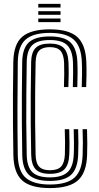

<svg xmlns="http://www.w3.org/2000/svg" viewBox="-20 -959 507 988"><path d="M236.8 8.8Q137.8 8.8 94.1 -30.6Q50.5 -70 48.8 -160.8Q47.2 -240.8 46.8 -316.4Q46.2 -392 46.6 -471Q47 -550 48.5 -640Q50 -732.2 94.8 -770.1Q139.5 -808 236.5 -808Q333.8 -808 377.4 -769Q421 -730 424.2 -639.2Q425.5 -607.2 425.1 -575.1Q424.8 -543 423.5 -511H400.5Q401.8 -543 402.1 -575.1Q402.5 -607.2 401.2 -638.8Q398.2 -720 359.8 -754.9Q321.2 -789.8 236.5 -789.8Q151.5 -789.8 112.1 -755.6Q72.8 -721.5 71.5 -639.2Q70 -519.5 69.8 -400.1Q69.5 -280.8 71.5 -161.2Q73.2 -77 113.6 -43.2Q154 -9.5 236.8 -9.5Q324 -9.5 363.1 -44.8Q402.2 -80 405.2 -161.2Q406.5 -191 406.4 -224.8Q406.2 -258.5 405 -294.2H427.8Q429.2 -252.8 429.2 -220Q429.2 -187.2 428.2 -160.8Q425.2 -70.2 381 -30.8Q336.8 8.8 236.8 8.8ZM236.8 -28Q162 -28 129 -59Q96 -90 94.5 -161.2Q93 -249 92.5 -324.5Q92 -400 92.5 -475.6Q93 -551.2 94.2 -639.2Q95.5 -710.8 128.6 -741.1Q161.8 -771.5 236.5 -771.5Q312.2 -771.5 344 -739.5Q375.8 -707.5 378.2 -637.8Q379.5 -609.5 379.2 -580.9Q379 -552.2 377.8 -511H354.8Q356.2 -559 356.2 -586.6Q356.2 -614.2 355.5 -637.2Q353.5 -696.5 327.4 -724.8Q301.2 -753 236.5 -753Q172.5 -753 145.4 -726.1Q118.2 -699.2 117.5 -638.8Q116.2 -556.8 115.6 -481.2Q115 -405.8 115.2 -328.1Q115.5 -250.5 117.5 -162Q118.8 -100.8 146.1 -73.5Q173.5 -46.2 236.8 -46.2Q297 -46.2 326.8 -72.2Q356.5 -98.2 359.5 -163Q360.8 -188.8 360.6 -224.6Q360.5 -260.5 359.2 -294.2H382Q383.5 -256.2 383.5 -222.6Q383.5 -189 382.2 -162.2Q379.5 -91.5 346.2 -59.8Q313 -28 236.8 -28ZM236.8 -64.5Q186.5 -64.5 164.1 -87.4Q141.8 -110.2 140.5 -162Q138.8 -244.5 138.2 -319.6Q137.8 -394.8 138.2 -472.1Q138.8 -549.5 140.2 -638.8Q141.2 -689.8 163.2 -712.2Q185.2 -734.8 236.5 -734.8Q285.8 -734.8 308.1 -711.9Q330.5 -689 332.5 -636Q333.8 -606.5 333.4 -574.4Q333 -542.2 331.8 -511H309Q310.2 -545.5 310.5 -575.9Q310.8 -606.2 309.8 -636Q308 -679 291.1 -697.8Q274.2 -716.5 236.5 -716.5Q199.2 -716.5 181.8 -698.8Q164.2 -681 163.2 -637.8Q161.5 -558 160.9 -482.5Q160.2 -407 160.8 -328.9Q161.2 -250.8 163.2 -163Q164.2 -119.2 181.8 -101.1Q199.2 -83 236.8 -83Q277.8 -83 294.9 -102.4Q312 -121.8 313.8 -164Q315 -192.8 314.8 -226.2Q314.5 -259.8 313.2 -294.2H336.2Q337.5 -259.8 337.6 -225.9Q337.8 -192 336.5 -164Q334.5 -111.5 311.6 -88Q288.8 -64.5 236.8 -64.5ZM177 -920.2V-939.2H291.5V-920.2ZM177 -882.8V-901.5H291.5V-882.8ZM177 -845V-863.8H291.5V-845Z"/></svg>

Font: Big Shoulders Inline Text
Style: Bold
Weight: 700
Designer: Patric King
Foundry: XO Type Co
Version: Version 1.000